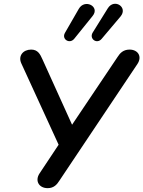

<svg xmlns="http://www.w3.org/2000/svg" viewBox="-20 -971 746 999"><path d="M228 8C261 8 277 -12 289 -31L695 -638C721 -677 698 -713 654 -713C621 -713 604 -694 592 -675L355 -322L201 -662C189 -689 177 -713 142 -713C100 -713 73 -680 91 -641L285 -218L186 -69C160 -30 183 8 228 8ZM366 -769 462 -888C502 -937 421 -979 390 -925L318 -800C299 -767 342 -740 366 -769ZM509 -769 607 -885C648 -934 574 -981 541 -928L462 -801C443 -769 484 -739 509 -769Z"/></svg>

Font: SN Pro Semibold
Style: Italic
Weight: 600
Italic angle: -9°
Designer: Tobias Whetton
Foundry: Supernotes
Version: Version 1.001;Glyphs 3.2 (3249)